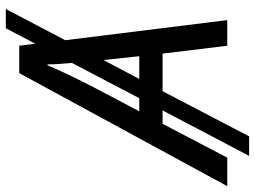

<svg xmlns="http://www.w3.org/2000/svg" viewBox="-185 -672 875 659"><g transform="rotate(-90 252.5 -342.5)"><path d="M-57 0 331 -714H425L432 -659L485 -760H551L444 -556L513 0H425L398 -222H269L114 75H47L203 -222H157L41 0ZM200 -302H245L366 -533Q364 -555 362.5 -577Q361 -599 361 -617H358Q342 -579 321 -535.5Q300 -492 277 -448ZM389 -302 376 -425 311 -302Z"/></g></svg>

Font: Manna Sans
Style: Italic
Weight: 400
Italic angle: -12°
Designer: Monotype Design Team
Foundry: Monotype Imaging Inc.
Version: Version 2.001.1; ttfautohint (v1.8.2)